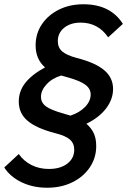

<svg xmlns="http://www.w3.org/2000/svg" viewBox="-27 -751 596 900"><path d="M-7 34 61 -29Q84 4 120.5 22.5Q157 41 202 41Q256 41 288.5 16Q321 -9 321 -49Q321 -79 300.5 -97Q280 -115 231 -127Q143 -150 102 -185Q61 -220 61 -275Q61 -324 92 -363Q123 -402 184 -435Q140 -474 140 -538Q140 -594 169.5 -637.5Q199 -681 249.5 -706Q300 -731 364 -731Q491 -731 549 -639L480 -576Q433 -645 351 -645Q304 -645 274 -621Q244 -597 244 -558Q244 -528 264.5 -510Q285 -492 334 -479Q420 -457 461.5 -422Q503 -387 503 -334Q503 -286 470.5 -243Q438 -200 378 -171Q402 -150 413 -125.5Q424 -101 424 -66Q424 -11 394 33.5Q364 78 312 103.5Q260 129 194 129Q128 129 74.5 103.5Q21 78 -7 34ZM270 -219 303 -209Q346 -223 372 -250Q398 -277 398 -308Q398 -335 373.5 -353.5Q349 -372 292 -388L260 -397Q217 -384 191 -355.5Q165 -327 165 -297Q165 -270 188.5 -252.5Q212 -235 270 -219Z"/></svg>

Font: Wix Madefor Text SemiBold
Style: Italic
Weight: 600
Italic angle: -12°
Designer: Dalton Maag Ltd
Foundry: Dalton Maag Ltd
Version: Version 3.100